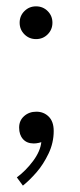

<svg xmlns="http://www.w3.org/2000/svg" viewBox="-20 -446 251 602"><path d="M41.6 -374.8Q41.6 -396.4 56.6 -411.2Q71.5 -426.1 93 -426.1Q114.6 -426.1 129.5 -411.2Q144.4 -396.4 144.4 -374.8Q144.4 -353.2 129.5 -338.3Q114.6 -323.4 93 -323.4Q71.5 -323.4 56.6 -338.3Q41.6 -353.2 41.6 -374.8ZM109.5 -0.6Q108.4 0.5 100.7 2.1Q93 3.8 85.9 3.8Q64.1 3.8 52.1 -9.8Q40 -23.2 40 -46Q40 -68.1 55.6 -81.9Q71.1 -95.8 94 -95.8Q117.2 -95.8 132.8 -80.3Q148.4 -64.9 148.4 -35.2Q148.4 1.6 132.2 35.6Q116 69.6 94.3 94.5Q72.6 119.4 51.8 136L32.8 110.2Q61.4 89 84.1 58.3Q106.8 27.6 109.5 -0.6Z"/></svg>

Font: Didactic
Style: Regular
Weight: 400
Designer: Tyler Finck
Foundry: Etcetera Type Co
Version: Version 3.007;FEAKit 1.0